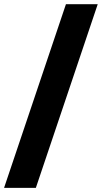

<svg xmlns="http://www.w3.org/2000/svg" viewBox="-20 -808 492 928"><path d="M0 100V99L298.7 -787.7H452V-786.7L153.3 100Z"/></svg>

Font: Foldit Thin
Style: Regular
Weight: 100
Designer: Sophia Tai
Foundry: Sophia Tai
Version: Version 1.003